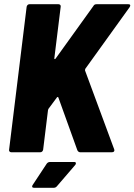

<svg xmlns="http://www.w3.org/2000/svg" viewBox="-20 -720 636 908"><path d="M23 -12 106 -688Q107 -693 110.5 -696.5Q114 -700 119 -700H257Q262 -700 265 -696.5Q268 -693 267 -688L237 -445Q236 -441 238.5 -440.5Q241 -440 243 -443L422 -692Q426 -700 436 -700H587Q596 -700 596 -694Q596 -691 593 -686L383 -394Q382 -392 382 -387L520 -14L521 -10Q521 0 509 0H359Q351 0 346 -9L256 -259Q253 -264 249 -259L209 -205Q207 -201 207 -199L184 -12Q183 -7 179.5 -3.5Q176 0 171 0H33Q28 0 25 -3.5Q22 -7 23 -12ZM132 162Q132 158 135 154L201 54Q207 46 217 46H330Q339 46 339 52Q339 57 335 61L249 161Q243 168 235 168H141Q132 168 132 162Z"/></svg>

Font: Barlow Semi Condensed ExtraBold
Style: Italic
Weight: 800
Width: 4
Italic angle: -7°
Designer: Jeremy Tribby
Foundry: Tribby Type
Version: Version 1.408